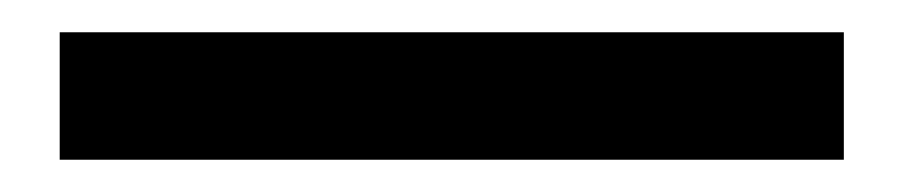

<svg xmlns="http://www.w3.org/2000/svg" viewBox="-20 43 560 119"><path d="M17 63H503V142H17Z"/></svg>

Font: Statis Sans
Style: Regular
Weight: 400
Designer: bBox Type GmbH
Foundry: bBox Type GmbH
Version: Version 1.000